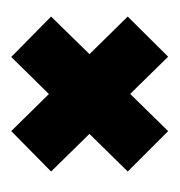

<svg xmlns="http://www.w3.org/2000/svg" viewBox="-9 -410 320 342"><g transform="rotate(-90 151.0 -239.0)"><path d="M221 -99.5 292.5 -171.5 88.5 -379 16.5 -308ZM88.5 -99.5 292.5 -308 220.5 -379 16.5 -171.5Z"/></g></svg>

Font: Anybody Thin
Style: Bold
Weight: 700
Version: Version 1.113;gftools[0.9.25]